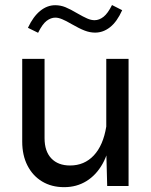

<svg xmlns="http://www.w3.org/2000/svg" viewBox="-20 -746 607 770"><path d="M92 -634.5 132.8 -614.5Q149.9 -649.4 167 -662.4Q184.1 -675.3 201.9 -675.3Q214.1 -675.3 229.6 -668.8Q245.1 -662.4 266.6 -649.7Q298.6 -631.3 319.6 -623.3Q340.6 -615.2 361.6 -615.2Q394 -615.2 421.6 -637.1Q449.2 -658.9 470 -705.1L429.2 -725.8Q412.6 -692.4 395.3 -678.7Q377.9 -665 359.1 -665Q345.2 -665 329.6 -671.9Q314 -678.7 290.8 -692.1Q262 -709.2 242.3 -717.2Q222.7 -725.1 201.4 -725.1Q169.2 -725.1 141.1 -702.3Q113 -679.4 92 -634.5ZM406.2 -510V-140.4L409.9 0H495.6V-510ZM69.1 -178.2Q69.1 -123.3 90.1 -82.2Q111.1 -41 148.9 -18.2Q186.8 4.6 237.1 4.6Q287.4 4.6 326.8 -19.8Q366.2 -44.2 391.5 -89.4Q416.7 -134.5 423.6 -196.8L406.2 -238.5Q394 -163.1 356.2 -122.7Q318.4 -82.3 261 -82.3Q212.9 -82.3 185.8 -110.8Q158.7 -139.4 158.7 -191.7V-510H69.1Z"/></svg>

Font: Estedad-FD-VF Thin
Style: Regular
Weight: 100
Designer: Amin Abedi
Version: Version 5.0